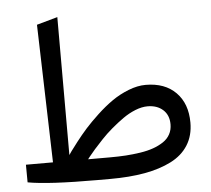

<svg xmlns="http://www.w3.org/2000/svg" viewBox="-50 -731 863 784"><g transform="rotate(-5 382.0 -338.5)"><path d="M635.3 -200.7Q635.3 -238.8 611.1 -260.5Q586.9 -282.2 547.9 -282.2Q524.4 -282.2 497.6 -271.5Q470.7 -260.7 446.3 -243.4Q421.9 -226.1 397.7 -205.6Q373.5 -185.1 354 -164.3Q334.5 -143.6 319.3 -126.5Q304.2 -109.4 295.9 -98.6L287.6 -87.9H377Q412.1 -87.9 442.1 -89.8Q472.2 -91.8 502.4 -96.4Q532.7 -101.1 555.9 -109.4Q579.1 -117.7 597.4 -129.9Q615.7 -142.1 625.5 -160.2Q635.3 -178.2 635.3 -200.7ZM547.9 -370.1Q626.5 -370.1 671.6 -324.5Q716.8 -278.8 716.8 -200.7Q716.8 -147.5 692.1 -108.4Q667.5 -69.3 621.1 -45.9Q574.7 -22.5 512.5 -11.2Q450.2 0 370.6 0H318.8Q117.2 0 33.2 -15.6L32.7 -87.9H143.6L127.4 -653.3L212.9 -677.2V-111.8Q216.3 -117.2 222.9 -126.5Q229.5 -135.7 250.2 -162.6Q271 -189.5 292.7 -213.9Q314.5 -238.3 346.4 -268.1Q378.4 -297.9 409.2 -319.3Q439.9 -340.8 477.1 -355.5Q514.2 -370.1 547.9 -370.1Z"/></g></svg>

Font: Samim WOL
Style: WOL
Weight: 400
Foundry: DejaVu fonts team - Redesigned by Saber Rastikerdar
Version: Version 4.0.0